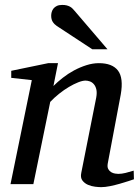

<svg xmlns="http://www.w3.org/2000/svg" viewBox="-20 -752 570 784"><path d="M526.9 -20Q520.5 -17.6 504.6 -12.5Q488.8 -7.3 469.2 -1.7Q449.7 3.9 429.2 8.1Q408.7 12.2 393.1 12.2Q384.3 12.2 368.9 10.5Q353.5 8.8 339.4 2.7Q325.2 -3.4 316.4 -15.1Q307.6 -26.9 312 -46.9L373 -354Q376.5 -374 373.3 -387.2Q370.1 -400.4 363 -408.4Q356 -416.5 346.7 -419.7Q337.4 -422.9 329.1 -422.9Q316.9 -422.9 299.1 -415.8Q281.2 -408.7 261.5 -397Q241.7 -385.3 221.7 -369.4Q201.7 -353.5 185.1 -335.9L116.2 0H22.9L109.9 -424.8L25.9 -434.1V-462.9L176.8 -494.1H216.8L198.2 -400.9Q214.8 -417.5 236.3 -434.3Q257.8 -451.2 282.2 -464.4Q306.6 -477.5 332.8 -485.8Q358.9 -494.1 383.8 -494.1Q438.5 -494.1 461.7 -463.9Q484.9 -433.6 473.1 -366.2L419.9 -84Q417.5 -69.8 422.1 -61.5Q426.8 -53.2 434.3 -48.8Q441.9 -44.4 450.2 -43.2Q458.5 -42 462.9 -42Q476.6 -42 492.7 -45.9Q508.8 -49.8 525.9 -55.2ZM356.9 -550.8 211.9 -646Q201.7 -652.8 195.3 -662.8Q189 -672.9 189 -688Q189 -695.3 191.2 -703.1Q193.4 -710.9 198.5 -717.3Q203.6 -723.6 212.2 -727.8Q220.7 -731.9 233.9 -731.9Q244.6 -731.9 252.2 -730Q259.8 -728 265.6 -724.9Q271.5 -721.7 276.1 -717Q280.8 -712.4 285.2 -707L418.9 -550.8Z"/></svg>

Font: Charis SIL
Style: Italic
Weight: 400
Italic angle: -11°
Foundry: SIL International
Version: Version 4.112